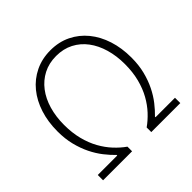

<svg xmlns="http://www.w3.org/2000/svg" viewBox="-169 -834 997 997"><g transform="rotate(-45 329.5 -335.5)"><path d="M46 0V-39H189V-43Q165 -66 141.5 -96Q118 -126 99.5 -163.5Q81 -201 69.5 -246.5Q58 -292 58 -347Q58 -417 77 -476Q96 -535 131.5 -578.5Q167 -622 217.5 -646.5Q268 -671 330 -671Q392 -671 442 -646.5Q492 -622 527.5 -578.5Q563 -535 582 -476Q601 -417 601 -347Q601 -292 589.5 -246.5Q578 -201 559.5 -163.5Q541 -126 517.5 -96Q494 -66 470 -43V-39H613V0H400V-34Q430 -55 457.5 -84.5Q485 -114 506.5 -152.5Q528 -191 540.5 -239.5Q553 -288 553 -347Q553 -407 538 -458.5Q523 -510 494.5 -548Q466 -586 424.5 -607.5Q383 -629 330 -629Q277 -629 235.5 -607.5Q194 -586 165 -548Q136 -510 121 -458.5Q106 -407 106 -347Q106 -288 118.5 -239.5Q131 -191 152.5 -152.5Q174 -114 201.5 -84.5Q229 -55 259 -34V0Z"/></g></svg>

Font: hySource Sans Pro Light
Style: Regular
Weight: 300
Designer: Paul D. Hunt
Foundry: Adobe Systems Incorporated
Version: Version 2.021;PS 2.000;hotconv 1.0.86;makeotf.lib2.5.63406